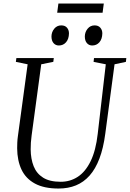

<svg xmlns="http://www.w3.org/2000/svg" viewBox="-20 -1078 749 1108"><path d="M641 -707 587.5 -306Q576.5 -223 553.8 -163Q531 -103 497 -64.8Q463 -26.5 418.2 -8.2Q373.5 10 318 10Q234.5 10 181.8 -18.5Q129 -47 104.2 -99.2Q79.5 -151.5 79 -222.5Q79 -238.5 79.8 -255.5Q80.5 -272.5 83 -290L139.5 -707L71.5 -721L74.5 -743H290.5L287.5 -721L218 -707L162.5 -296.5Q159.5 -275.5 158.2 -255.2Q157 -235 157 -216Q157.5 -161 174.2 -118.8Q191 -76.5 228.8 -52.8Q266.5 -29 330.5 -29Q385 -29 429 -57.8Q473 -86.5 503 -147.8Q533 -209 544 -306L590.5 -707L520 -721L522.5 -743H709L706.5 -721ZM319.5 -815.5Q301 -815.5 289 -829.2Q277 -843 277 -868Q277.5 -893.5 293.2 -912.5Q309 -931.5 333.5 -931.5Q355.5 -931.5 366.8 -918Q378 -904.5 378 -885.5Q377.5 -853 361.2 -834.2Q345 -815.5 319.5 -815.5ZM512 -815.5Q493.5 -815.5 481.5 -829.2Q469.5 -843 469.5 -868Q470 -893.5 485.8 -912.5Q501.5 -931.5 526 -931.5Q547.5 -931.5 559 -918Q570.5 -904.5 570.5 -885.5Q570 -853 553.8 -834.2Q537.5 -815.5 512 -815.5ZM317 -1057.5H579L572 -1004.5H310Z"/></svg>

Font: Merriweather 120pt Light
Style: Italic
Weight: 300
Italic angle: -7.8°
Version: Version 2.101